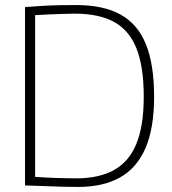

<svg xmlns="http://www.w3.org/2000/svg" viewBox="-20 -730 681 760"><path d="M289 10Q258 10 223.5 9Q189 8 152.5 6.5Q116 5 79 4V-702Q118 -705 152 -707Q186 -709 218 -709.5Q250 -710 281 -710Q389 -710 457 -672.5Q525 -635 557.5 -555Q590 -475 590 -347Q590 -223 556 -144Q522 -65 455 -27.5Q388 10 289 10ZM281 -24Q371 -24 430.5 -56.5Q490 -89 519.5 -160Q549 -231 549 -347Q549 -467 520 -539Q491 -611 431 -643.5Q371 -676 275 -676Q257 -676 230 -675Q203 -674 174 -673Q145 -672 119 -670V-30Q135 -29 157.5 -27.5Q180 -26 203 -25.5Q226 -25 246.5 -24.5Q267 -24 281 -24Z"/></svg>

Font: Georama ExtraLight
Style: Regular
Weight: 250
Version: Version 1.001